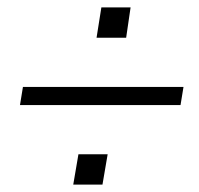

<svg xmlns="http://www.w3.org/2000/svg" viewBox="-20 -542 538 519"><path d="M34 -258 42 -307H476L468 -258ZM178 -43 192 -125H271L257 -43ZM241 -440 254 -522H333L321 -440Z"/></svg>

Font: Nunito Sans 7pt Condensed Light
Style: Italic
Weight: 300
Width: 3
Italic angle: -9°
Designer: Vernon Adams
Foundry: Vernon Adams
Version: Version 3.101;gftools[0.9.27]